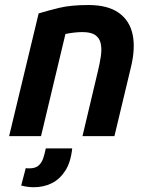

<svg xmlns="http://www.w3.org/2000/svg" viewBox="-20 -556 612 784"><path d="M17.2 0 137.8 -501.2Q173.5 -512.2 221.5 -523.9Q269.5 -535.5 340.5 -535.5Q420.5 -535.5 465.2 -503.5Q510 -471.5 521.8 -414Q533.5 -356.5 513.8 -278L447.2 0H316.8L380.2 -267.2Q387.8 -298.8 391.9 -327.1Q396 -355.5 391.4 -377.8Q386.8 -400 369.4 -412.5Q352 -425 316.5 -425Q299.8 -425 282.1 -422.9Q264.5 -420.8 247.2 -417.2L147.5 0ZM118.2 208.5Q105.5 208.5 92.4 206.8Q79.2 205 66.5 201.5L85.2 130.5Q89.2 131.2 92.6 131.4Q96 131.5 99 131.5Q124.5 131.5 137.4 120.1Q150.2 108.8 156.5 90.1Q162.8 71.5 167 50H274.8Q269 106.5 246.4 141.4Q223.8 176.2 190.9 192.4Q158 208.5 118.2 208.5Z"/></svg>

Font: Ubuntu Sans
Style: Italic
Weight: 400
Italic angle: -13.5°
Designer: Dalton Maag Ltd
Foundry: Dalton Maag Ltd
Version: Version 1.006